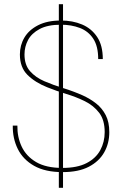

<svg xmlns="http://www.w3.org/2000/svg" viewBox="-20 -810 584 917"><path d="M261 87V-790H281V87ZM279 12Q196 12 143 -18Q90 -48 65 -98.5Q40 -149 41 -210H63Q62 -156 83.5 -110Q105 -64 152.5 -36Q200 -8 278 -8Q349 -8 393.5 -31Q438 -54 459 -93Q480 -132 480 -179Q480 -237 453.5 -271.5Q427 -306 385.5 -326.5Q344 -347 296 -361.5Q248 -376 206 -393Q148 -416 111.5 -452Q75 -488 75 -550Q75 -594 96.5 -630.5Q118 -667 162 -689.5Q206 -712 271 -712Q327 -712 372 -693Q417 -674 444 -633.5Q471 -593 471 -528H449Q449 -589 425.5 -625Q402 -661 361.5 -676.5Q321 -692 271 -692Q208 -692 169.5 -671.5Q131 -651 114 -619Q97 -587 97 -550Q97 -500 123.5 -470Q150 -440 192 -422Q234 -404 282.5 -389Q331 -374 376 -354Q411 -338 439.5 -315.5Q468 -293 485 -260Q502 -227 502 -179Q502 -125 477.5 -82Q453 -39 404 -13.5Q355 12 279 12Z"/></svg>

Font: DM Sans 10pt Thin
Style: Regular
Weight: 250
Version: Version 4.004;gftools[0.9.30]